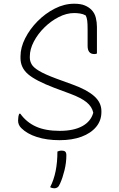

<svg xmlns="http://www.w3.org/2000/svg" viewBox="-20 -740 640 1030"><path d="M378 -720Q413 -720 434.5 -711Q456 -702 470 -688Q488 -670 494 -645Q500 -620 500 -596V-453Q494 -450 486 -450Q450 -450 450 -494Q450 -550 450 -581Q450 -612 448 -628.5Q446 -645 440 -657Q426 -665 409.5 -667.5Q393 -670 378 -670Q337 -670 295 -648.5Q253 -627 218 -592.5Q183 -558 161.5 -517Q140 -476 140 -437V-430Q140 -413 149.5 -395.5Q159 -378 190 -359.5Q221 -341 283 -318L368 -287Q446 -259 485 -224.5Q524 -190 524 -144V-139Q524 -93 495.5 -59Q467 -25 417 -6.5Q367 12 300 12Q231 12 178 -5Q125 -22 94 -53Q77 -70 77 -93Q77 -114 83 -130H89Q122 -84 173 -61Q224 -38 300 -38Q375 -38 421 -63Q467 -88 480 -134V-137Q473 -168 444.5 -191.5Q416 -215 357 -237L271 -269Q171 -307 130.5 -342Q90 -377 90 -428V-438Q90 -485 115 -534.5Q140 -584 181.5 -626Q223 -668 274 -694Q325 -720 378 -720ZM288 73Q293 71 298 69.5Q303 68 312 68Q324 68 330 73.5Q336 79 336 93Q336 133 326 173.5Q316 214 303 243Q296 260 288.5 265Q281 270 273 270Q259 270 249 264Q269 225 278.5 177.5Q288 130 288 73Z"/></svg>

Font: Recursive Sn Csl St Lt
Style: Regular
Weight: 300
Version: Version 1.079;hotconv 1.0.112;makeotfexe 2.5.65598; ttfautoh